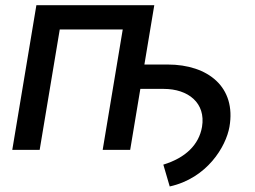

<svg xmlns="http://www.w3.org/2000/svg" viewBox="-20 -565 963 724"><path d="M26.3 0H129.6L205.3 -453.8H442.8L367.2 0H470.9L509.2 -229.8H597.3C689.6 -229.8 756.7 -176.8 741.8 -86.6C730.1 -19.2 679.7 30.2 595.9 55.8L620 138.1C761 106.9 832 -12.1 845.2 -86.6C871.4 -236.5 764.6 -321.7 612.2 -321.7H524.5L561.8 -545.5H117.2Z"/></svg>

Font: Margiela Sans Medium
Style: Italic
Weight: 500
Italic angle: -9.39999°
Designer: Stefan Endress, Andreas Faust
Version: Version 1.100;FEAKit 1.0